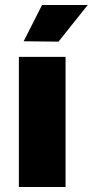

<svg xmlns="http://www.w3.org/2000/svg" viewBox="-20 -743 368 763"><path d="M240.5 -517V0H55V-517ZM147 -723H328.5L212.5 -577.5L74 -579Z"/></svg>

Font: Public Sans Black
Style: Regular
Weight: 900
Designer: The Public Sans Project Authors: Dan O. Williams and USWDS (Libre Franklin designed by Pablo Impallari and Rodrigo Fuenz
Version: Version 1.007